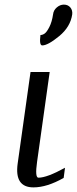

<svg xmlns="http://www.w3.org/2000/svg" viewBox="-20 -812 333 832"><path d="M195.3 -500 140.6 -110.4Q130.9 -42 146.5 -42Q183.6 -42 261.7 -85L255.9 -41Q183.6 0 125 0Q42 0 56.6 -103.5L112.3 -500ZM293 -750Q285.2 -695.3 236.3 -655.3Q187.5 -615.2 163.1 -615.2Q149.4 -615.2 155.3 -660.2Q164.1 -660.2 173.3 -666.5Q182.6 -672.9 193.8 -694.8Q205.1 -716.8 210 -750Q211.9 -767.6 226.1 -779.8Q240.2 -792 256.8 -792Q274.4 -792 284.7 -779.8Q294.9 -767.6 293 -750Z"/></svg>

Font: okolaks
Style: RegularItalic
Weight: 500
Italic angle: -8°
Version: Version 000.6.0